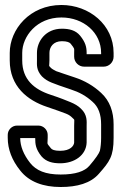

<svg xmlns="http://www.w3.org/2000/svg" viewBox="-20 -718 487 769"><path d="M121 -165C121 -140 123 -121 146 -92C165 -70 191 -64 221 -64C278 -64 325 -96 327 -147V-214C327 -230 331 -258 304 -283C293 -294 279 -302 262 -309C247 -315 221 -326 184 -338C116 -360 69 -400 69 -476V-506C69 -572 127 -648 226 -648C315 -648 385 -587 385 -506V-501H327V-506C327 -530 322 -549 301 -575C283 -597 257 -603 228 -603C163 -603 128 -553 128 -506V-476C128 -459 125 -437 148 -412C159 -401 172 -393 187 -387C202 -381 226 -372 263 -360C297 -349 325 -334 351 -310C374 -290 385 -260 385 -220V-166C385 -146 383 -127 380 -114C377 -104 363 -83 338 -54C319 -32 283 -19 223 -19C162 -19 125 -35 101 -65C74 -99 61 -133 61 -165ZM317 -451H395C417 -451 435 -469 435 -491V-506C435 -619 337 -698 226 -698C99 -698 19 -600 19 -506V-476C19 -372 90 -316 168 -290C203 -278 229 -269 244 -263C257 -258 264 -252 269 -247C281 -235 277 -244 277 -214V-147C276 -134 262 -114 221 -114C197 -114 188 -119 184 -124C165 -148 171 -137 171 -166V-178C171 -198 154 -215 134 -215H48C28 -215 11 -198 11 -178V-166C11 -120 28 -76 61 -35C97 11 154 31 223 31C289 31 343 16 376 -22C419 -71 435 -91 435 -166V-220C435 -270 420 -314 385 -346C355 -374 319 -395 279 -408C244 -420 218 -428 205 -433C197 -437 188 -442 184 -446C173 -458 178 -449 178 -476V-506C178 -529 193 -553 228 -553C249 -553 259 -548 263 -543C280 -521 277 -526 277 -506V-491C277 -469 295 -451 317 -451Z"/></svg>

Font: DIN Rundschrift
Style: MittelKont
Weight: 400
Version: Version 1.027